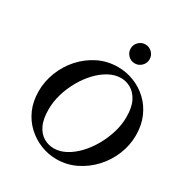

<svg xmlns="http://www.w3.org/2000/svg" viewBox="-202 -1033 1134 1195"><g transform="rotate(30 364.5 -435.0)"><path d="M373 13Q315 13 260.5 -8.5Q206 -30 162 -70.5Q118 -111 92.5 -168.5Q67 -226 67 -300Q67 -370 93.5 -437.5Q120 -505 168 -558.5Q216 -612 280.5 -644Q345 -676 422 -676Q481 -676 536 -654.5Q591 -633 634.5 -592.5Q678 -552 703.5 -494Q729 -436 729 -363Q729 -291 701.5 -223.5Q674 -156 625 -103Q576 -50 511.5 -18.5Q447 13 373 13ZM326 -37Q369 -37 411.5 -60Q454 -83 491.5 -122.5Q529 -162 558 -213Q587 -264 604 -320Q621 -376 621 -432Q621 -502 599 -544.5Q577 -587 543 -606.5Q509 -626 472 -626Q428 -626 385.5 -603Q343 -580 305.5 -540.5Q268 -501 239 -450Q210 -399 193.5 -343Q177 -287 177 -232Q177 -162 198 -119Q219 -76 253 -56.5Q287 -37 326 -37ZM498 -747Q470 -747 450 -767Q430 -787 430 -815Q430 -843 450 -863Q470 -883 498 -883Q526 -883 546 -863Q566 -843 566 -815Q566 -787 546 -767Q526 -747 498 -747Z"/></g></svg>

Font: Junicode SmExp
Style: Bold Italic
Weight: 700
Width: 6
Italic angle: -11°
Designer: Peter S. Baker
Version: Version 2.205; ttfautohint (v1.8.4)